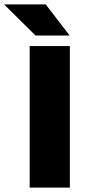

<svg xmlns="http://www.w3.org/2000/svg" viewBox="-82 -847 388 867"><path d="M233.5 0H52V-639H233.5ZM124.5 -827 231.5 -688V-686.5H78.5L-62 -825.5V-827Z"/></svg>

Font: Anek Odia Medium ExtraBold
Style: Regular
Weight: 800
Version: Version 1.003